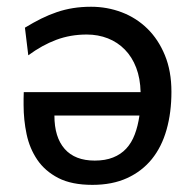

<svg xmlns="http://www.w3.org/2000/svg" viewBox="-20 -526 566 560"><path d="M52.7 -445.3Q77.6 -460.4 100.3 -471.7Q123 -482.9 146 -490.7Q168.9 -498.5 193.4 -502.4Q217.8 -506.3 245.6 -506.3Q292.5 -506.3 335 -490.2Q377.4 -474.1 409.7 -442.6Q441.9 -411.1 460.9 -365Q480 -318.8 480 -258.3Q480 -197.8 465.8 -147.7Q451.7 -97.7 422.9 -62Q394 -26.4 350.8 -6.6Q307.6 13.2 249.5 13.2Q189 13.2 150.1 -6.8Q111.3 -26.9 88.9 -59.8Q66.4 -92.8 57.6 -134.5Q48.8 -176.3 48.8 -219.7V-238.3Q48.8 -250.5 49.3 -257.3H390.1Q389.2 -297.4 377.2 -328.6Q365.2 -359.9 344.2 -381.3Q323.2 -402.8 294.7 -414.1Q266.1 -425.3 232.9 -425.3Q185.5 -425.3 144.3 -409.9Q103 -394.5 62.5 -364.7ZM256.3 -57.6Q287.1 -57.6 309.8 -66.7Q332.5 -75.7 348.1 -92.5Q363.8 -109.4 373 -133.8Q382.3 -158.2 386.7 -189H138.7Q138.7 -125.5 168.7 -91.6Q198.7 -57.6 256.3 -57.6Z"/></svg>

Font: Andika Compact
Style: Regular
Weight: 400
Designer: Victor Gaultney, Annie Olsen, Julie Remington, Don Collingsworth, Eric Hays, Becca Hirsbrunner
Foundry: SIL International
Version: Version 5.000 ; LnSpcTght